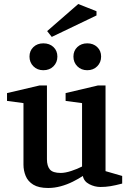

<svg xmlns="http://www.w3.org/2000/svg" viewBox="-20 -927 652 957"><path d="M220 10Q173 10 146 -6.5Q119 -23 108 -50Q97 -77 97 -106V-413L15 -424V-463L177 -501H214V-133Q214 -100 228.5 -82.5Q243 -65 283 -65Q305 -65 335.5 -75Q366 -85 389 -97V-413L307 -424V-463L468 -501H506V-74L589 -50V-12Q555 -3 530.5 1Q506 5 481 5Q452 5 425 -9Q398 -23 393 -50Q372 -36 343 -21.5Q314 -7 282.5 1.5Q251 10 220 10ZM196 -577Q166 -577 146.5 -596.5Q127 -616 127 -645Q127 -674 146.5 -692.5Q166 -711 196 -711Q227 -711 246.5 -692.5Q266 -674 266 -645Q266 -616 246.5 -596.5Q227 -577 196 -577ZM415 -577Q385 -577 365.5 -596.5Q346 -616 346 -645Q346 -674 365.5 -692.5Q385 -711 415 -711Q445 -711 464.5 -692.5Q484 -674 484 -645Q484 -616 464.5 -596.5Q445 -577 415 -577ZM238 -743 215 -772 370 -907 461 -871V-850Z"/></svg>

Font: Manuale SemiBold
Style: Regular
Weight: 600
Version: Version 1.002